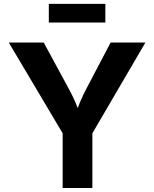

<svg xmlns="http://www.w3.org/2000/svg" viewBox="-20 -940 771 960"><path d="M293.2 0V-273.6L23.8 -727.5H198.5L321.4 -500.8Q340.3 -466.6 355 -433.1Q369.7 -399.5 385.3 -352.8H352.6Q367.6 -400 381.9 -433.7Q396.2 -467.5 414.2 -500.8L533.2 -727.5H707.1L441.9 -273.6V0ZM506.8 -920.5V-827.4H224.1V-920.5Z"/></svg>

Font: Atlassian Sans
Style: Regular
Weight: 400
Designer: Rasmus Andersson
Foundry: Modifications by Atlassian Pty Ltd, manufactured by rsms
Version: Version 4.001;git-9221beed3